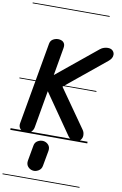

<svg xmlns="http://www.w3.org/2000/svg" viewBox="-166 -1314 1164 1826"><g transform="rotate(10 416.5 -401.0)"><path d="M621 0Q601 0 582 -9.5Q563 -19 551.5 -36L282.5 -423.5L220 -64Q215 -37 196 -18.5Q177 0 144.5 0Q110.5 0 90.5 -22.5Q70.5 -45 76 -77L215.5 -870Q221 -900.5 244.5 -914.5Q268 -928.5 295.5 -928.5Q313 -928.5 329.2 -921.5Q345.5 -914.5 354.5 -898Q363.5 -881.5 358.5 -853L312 -585L700.5 -902.5Q717.5 -916.5 737.2 -922.5Q757 -928.5 774 -928.5Q805.5 -928.5 821.8 -911.8Q838 -895 838 -873Q838 -853.5 827.8 -837.5Q817.5 -821.5 801.5 -808.5L412.5 -490.5L671.5 -121.5Q688.5 -99 688.5 -67.5Q688.5 -40.5 669.2 -20.2Q650 0 621 0ZM621 0Q601 0 582 -9.5Q563 -19 551.5 -36L282.5 -423.5L220 -64Q215 -37 196 -18.5Q177 0 144.5 0Q110.5 0 90.5 -22.5Q70.5 -45 76 -77L215.5 -870Q221 -900.5 244.5 -914.5Q268 -928.5 295.5 -928.5Q313 -928.5 329.2 -921.5Q345.5 -914.5 354.5 -898Q363.5 -881.5 358.5 -853L312 -585L700.5 -902.5Q717.5 -916.5 737.2 -922.5Q757 -928.5 774 -928.5Q805.5 -928.5 821.8 -911.8Q838 -895 838 -873Q838 -853.5 827.8 -837.5Q817.5 -821.5 801.5 -808.5L412.5 -490.5L671.5 -121.5Q688.5 -99 688.5 -67.5Q688.5 -40.5 669.2 -20.2Q650 0 621 0ZM272 344Q243.5 339.5 224.5 317Q205.5 294.5 211 259.5L237.5 111Q242.5 78 268.8 62.8Q295 47.5 322.5 50Q353 53.5 373 75.8Q393 98 387.5 133.5L360.5 282.5Q355 316 326.8 332.5Q298.5 349 272 344ZM-5 420.5H738.5V428.5H-5ZM-5 -16H738.5V0H-5ZM-5 -505.5H738.5V-497.5H-5ZM-5 -1230H738.5V-1222H-5Z"/></g></svg>

Font: Edu VIC WA NT Pre Guide
Style: Regular
Weight: 400
Designer: Tina and Corey Anderson, Eben Sorkin, Mirko Velimirovic
Foundry: Google for Education
Version: Version 1.000